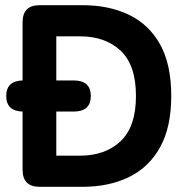

<svg xmlns="http://www.w3.org/2000/svg" viewBox="-20 -720 713 740"><path d="M133 0Q67 0 67 -66V-290Q4 -292 4 -350Q4 -408 67 -410V-634Q67 -700 133 -700H298Q400 -700 477 -663Q554 -626 597 -549Q640 -472 640 -350Q640 -230 597 -152.5Q554 -75 477 -37.5Q400 0 298 0ZM197 -120H288Q386 -120 445 -176Q504 -232 504 -350Q504 -469 445 -524.5Q386 -580 288 -580H197V-410H264Q330 -410 330 -350Q330 -290 264 -290H197Z"/></svg>

Font: Zen Maru Gothic Black
Style: Regular
Weight: 900
Designer: Yoshimichi Ohira
Foundry: Positype
Version: Version 1.001